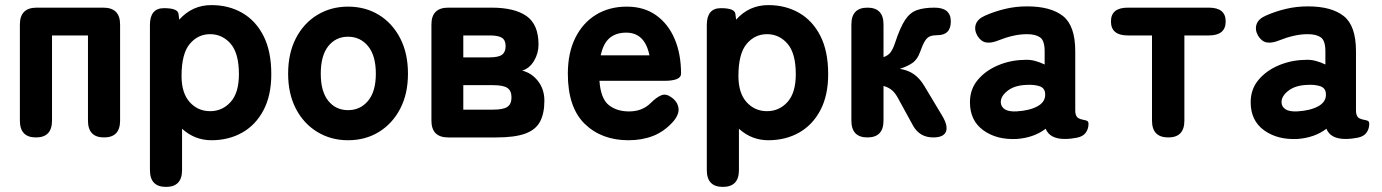

<svg xmlns="http://www.w3.org/2000/svg" viewBox="-20 -539 5420 753"><path d="M121 0Q58 0 58 -66V-443Q58 -509 124 -509H385Q451 -509 451 -443V-66Q451 0 388 0Q325 0 325 -66V-400H184V-66Q184 0 121 0Z M631 194Q568 194 568 128V-441Q568 -507 623 -507Q677 -507 680 -485L683 -462Q734 -519 809 -519Q877 -519 930 -488.5Q983 -458 1013.5 -398Q1044 -338 1044 -248Q1044 -165 1013.5 -107Q983 -49 930 -19Q877 11 809 11Q744 11 694 -34V128Q694 194 631 194ZM804 -103Q852 -103 884.5 -139Q917 -175 917 -248Q917 -330 884.5 -367.5Q852 -405 804 -405Q756 -405 724 -366.5Q692 -328 692 -241Q692 -174 724 -138.5Q756 -103 804 -103Z M1345 11Q1278 11 1224.5 -21.5Q1171 -54 1140.5 -112.5Q1110 -171 1110 -250Q1110 -330 1140.5 -389Q1171 -448 1224.5 -480.5Q1278 -513 1345 -513Q1413 -513 1466 -480.5Q1519 -448 1549.5 -389Q1580 -330 1580 -250Q1580 -171 1549.5 -112.5Q1519 -54 1466 -21.5Q1413 11 1345 11ZM1345 -107Q1393 -107 1423.5 -143.5Q1454 -180 1454 -250Q1454 -321 1423.5 -358Q1393 -395 1345 -395Q1297 -395 1267.5 -358Q1238 -321 1238 -250Q1238 -180 1267.5 -143.5Q1297 -107 1345 -107Z M1738 0Q1672 0 1672 -66V-443Q1672 -509 1738 -509H1908Q1998 -509 2045 -476Q2092 -443 2092 -364Q2092 -330 2074.5 -300.5Q2057 -271 2028 -262Q2065 -253 2090 -221Q2115 -189 2115 -144Q2115 -94 2098 -62Q2081 -30 2040 -15Q1999 0 1927 0ZM1797 -109H1914Q1954 -109 1970 -120Q1986 -131 1986 -157Q1986 -183 1970 -194Q1954 -205 1914 -205H1797ZM1797 -314H1900Q1935 -314 1949 -324.5Q1963 -335 1963 -358Q1963 -381 1949 -390.5Q1935 -400 1900 -400H1797Z M2445 11Q2339 11 2273 -53.5Q2207 -118 2207 -250Q2207 -332 2236.5 -391Q2266 -450 2318 -481.5Q2370 -513 2438 -513Q2506 -513 2553.5 -479Q2601 -445 2626 -386Q2651 -327 2651 -250Q2651 -222 2585 -222H2331Q2336 -152 2367.5 -127Q2399 -102 2447 -102Q2499 -102 2532 -135Q2555 -158 2574 -165.5Q2593 -173 2615 -156Q2638 -139 2641 -114.5Q2644 -90 2620 -62Q2585 -23 2541.5 -6Q2498 11 2445 11ZM2336 -322H2527Q2509 -411 2436 -411Q2396 -411 2371 -390Q2346 -369 2336 -322Z M2815 194Q2752 194 2752 128V-441Q2752 -507 2807 -507Q2861 -507 2864 -485L2867 -462Q2918 -519 2993 -519Q3061 -519 3114 -488.5Q3167 -458 3197.5 -398Q3228 -338 3228 -248Q3228 -165 3197.5 -107Q3167 -49 3114 -19Q3061 11 2993 11Q2928 11 2878 -34V128Q2878 194 2815 194ZM2988 -103Q3036 -103 3068.5 -139Q3101 -175 3101 -248Q3101 -330 3068.5 -367.5Q3036 -405 2988 -405Q2940 -405 2908 -366.5Q2876 -328 2876 -241Q2876 -174 2908 -138.5Q2940 -103 2988 -103Z M3382 0Q3319 0 3319 -66V-443Q3319 -509 3382 -509Q3445 -509 3445 -443V-315Q3463 -321 3472.5 -333.5Q3482 -346 3490 -370Q3510 -431 3529.5 -460.5Q3549 -490 3576.5 -499.5Q3604 -509 3645 -509Q3709 -509 3709 -455Q3709 -401 3656 -401Q3640 -401 3628.5 -397Q3617 -393 3608 -379Q3599 -365 3588 -334Q3578 -306 3559 -292.5Q3540 -279 3509 -269Q3541 -264 3564 -248Q3587 -232 3605 -202L3674 -87Q3699 -46 3690 -23Q3681 0 3640 0Q3587 0 3561 -46L3503 -152Q3492 -173 3479 -184.5Q3466 -196 3445 -202V-66Q3445 0 3382 0Z M3968 6Q3889 10 3836.5 -28Q3784 -66 3784 -138Q3784 -189 3814.5 -225.5Q3845 -262 3893.5 -282.5Q3942 -303 3994 -304Q4017 -306 4038 -300.5Q4059 -295 4077 -286V-338Q4077 -380 4059 -392.5Q4041 -405 4008 -405Q3981 -405 3952.5 -398.5Q3924 -392 3897 -381Q3868 -369 3847.5 -372.5Q3827 -376 3813 -399Q3800 -422 3807 -443.5Q3814 -465 3844 -478Q3880 -494 3921.5 -504Q3963 -514 4008 -514Q4101 -514 4149 -476Q4197 -438 4197 -338V-108Q4197 -98 4198 -94Q4201 -80 4209.5 -75.5Q4218 -71 4227 -69.5Q4236 -68 4242.5 -65.5Q4249 -63 4249 -53Q4249 -34 4238.5 -19Q4228 -4 4204 1Q4193 3 4181 4.5Q4169 6 4156 6Q4097 6 4081 -34Q4035 1 3968 6ZM3965 -102Q4018 -105 4049.5 -122.5Q4081 -140 4079 -171Q4078 -194 4056.5 -201Q4035 -208 4004 -206Q3958 -204 3931 -182.5Q3904 -161 3905 -137Q3906 -120 3920.5 -110.5Q3935 -101 3965 -102Z M4562 0Q4498 0 4498 -66V-400H4403Q4337 -400 4337 -455Q4337 -509 4403 -509H4721Q4787 -509 4787 -455Q4787 -400 4721 -400H4625V-66Q4625 0 4562 0Z M5069 6Q4990 10 4937.5 -28Q4885 -66 4885 -138Q4885 -189 4915.5 -225.5Q4946 -262 4994.5 -282.5Q5043 -303 5095 -304Q5118 -306 5139 -300.5Q5160 -295 5178 -286V-338Q5178 -380 5160 -392.5Q5142 -405 5109 -405Q5082 -405 5053.5 -398.5Q5025 -392 4998 -381Q4969 -369 4948.5 -372.5Q4928 -376 4914 -399Q4901 -422 4908 -443.5Q4915 -465 4945 -478Q4981 -494 5022.5 -504Q5064 -514 5109 -514Q5202 -514 5250 -476Q5298 -438 5298 -338V-108Q5298 -98 5299 -94Q5302 -80 5310.5 -75.5Q5319 -71 5328 -69.5Q5337 -68 5343.5 -65.5Q5350 -63 5350 -53Q5350 -34 5339.5 -19Q5329 -4 5305 1Q5294 3 5282 4.5Q5270 6 5257 6Q5198 6 5182 -34Q5136 1 5069 6ZM5066 -102Q5119 -105 5150.5 -122.5Q5182 -140 5180 -171Q5179 -194 5157.5 -201Q5136 -208 5105 -206Q5059 -204 5032 -182.5Q5005 -161 5006 -137Q5007 -120 5021.5 -110.5Q5036 -101 5066 -102Z"/></svg>

Font: Zen Maru Gothic Black
Style: Regular
Weight: 900
Designer: Yoshimichi Ohira
Foundry: Positype
Version: Version 1.001